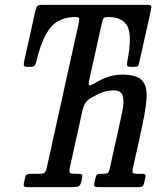

<svg xmlns="http://www.w3.org/2000/svg" viewBox="-20 -770 687 790"><path d="M79 -20.5 83 -37.5Q85.5 -49.5 91 -52.2Q96.5 -55 107.5 -55H139.5Q157.5 -55 163.2 -59.5Q169 -64 173 -82.5L304.5 -677.5Q307.5 -692 305 -696Q302.5 -700 292.5 -700H289.5Q249 -700 219.2 -683.2Q189.5 -666.5 167.8 -626.2Q146 -586 129 -515.5Q126 -504 122 -499.5Q118 -495 105 -495H91Q78.5 -495 78 -502.2Q77.5 -509.5 80 -520.5L125 -723.5Q129 -741 133.5 -745.5Q138 -750 155 -750H585Q599.5 -750 601.8 -745.8Q604 -741.5 600.5 -726.5L552.5 -510.5Q550.5 -499.5 546 -497.2Q541.5 -495 530 -495H518Q504 -495 503 -500.8Q502 -506.5 504 -518.5Q524.5 -622.5 504.5 -661.2Q484.5 -700 424.5 -700H423.5Q410.5 -700 406.8 -696Q403 -692 400 -678.5L350.5 -456.5Q344 -428 345.5 -421Q347 -414 365 -425Q400.5 -446.5 428.2 -454.8Q456 -463 482 -463Q543.5 -463 565.5 -437.8Q587.5 -412.5 582.5 -358.5Q577.5 -304.5 558 -218L526 -74.5Q523.5 -62.5 526.8 -58.8Q530 -55 541 -55H564Q577 -55 578.2 -50Q579.5 -45 576.5 -32L573.5 -19Q571 -7 566 -3.5Q561 0 549.5 0H384.5Q374.5 0 370.2 -2.5Q366 -5 368 -16L372.5 -36Q375 -48 379.2 -51.5Q383.5 -55 395 -55H407Q420 -55 424.2 -59Q428.5 -63 431.5 -76.5L463 -218Q474.5 -269 483 -309.8Q491.5 -350.5 485.5 -374.2Q479.5 -398 447.5 -398Q423 -398 402.2 -390.5Q381.5 -383 354 -367Q341 -359 332.5 -347.8Q324 -336.5 319.5 -316L268 -83.5Q264 -64.5 267 -59.8Q270 -55 288.5 -55H300.5Q315.5 -55 317.8 -50.5Q320 -46 316.5 -30.5L314 -21Q310.5 -6 302.2 -3Q294 0 280.5 0H97.5Q83 0 79.5 -3.2Q76 -6.5 79 -20.5Z"/></svg>

Font: Besley* Condensed
Style: Italic
Weight: 400
Width: 3
Italic angle: -13°
Designer: Owen Earl
Foundry: indestructible type*
Version: Version 3.000; ttfautohint (v1.8.3)